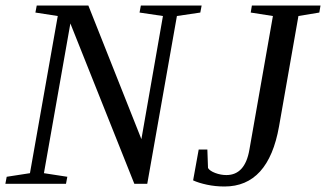

<svg xmlns="http://www.w3.org/2000/svg" viewBox="-27 -675 1197 705"><path d="M571.3 -616.2 485.4 -628.9 490.2 -654.8H713.4L708.5 -628.9L622.6 -616.2L513.7 0H466.3L231.4 -588.9L134.3 -39.1L220.2 -25.9L215.3 0H-7.3L-2.4 -25.9L83 -39.1L185.1 -616.2L103 -628.9L107.9 -654.8H297.4L492.2 -164.1ZM975.1 -616.2 893.6 -628.9 897.9 -654.8H1149.9L1145.5 -628.9L1068.8 -616.2L997.6 -210.9Q958.5 9.8 797.4 9.8Q763.7 9.8 732.9 3.2Q702.1 -3.4 682.1 -12.7L702.6 -126H734.4L736.8 -58.1Q743.2 -47.4 763.4 -39.8Q783.7 -32.2 804.2 -32.2Q872.6 -32.2 888.7 -125Z"/></svg>

Font: Liberation Serif
Style: Italic
Weight: 400
Italic angle: -16.333°
Designer: Steve Matteson
Foundry: Ascender Corporation
Version: Version 2.1.5